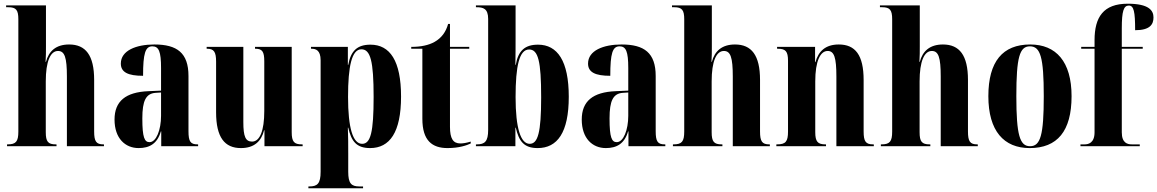

<svg xmlns="http://www.w3.org/2000/svg" viewBox="-20 -789 6244 1036"><path d="M18 0H285V-10H281C239 -10 227 -25 227 -76V-350C227 -458 252 -514 293 -514C329 -514 341 -479 341 -376V0H541V-10H538C499 -10 488 -26 488 -80V-358C488 -491 442 -549 353 -549C282 -549 243 -513 228 -455H226C228 -486 228 -511 228 -539V-760H13V-750H25C67 -750 79 -735 79 -685V-79C79 -25 66 -10 21 -10H18Z M728 10C787 10 829 -14 848 -80H850V0H1049V-10H1046C1008 -10 997 -25 997 -81V-379C997 -504 935 -549 813 -549C714 -549 632 -516 632 -446C632 -399 671 -380 752 -380C752 -501 764 -539 802 -539C837 -539 849 -511 849 -422V-300L781 -297C658 -292 598 -243 598 -144C598 -42 656 10 728 10ZM787 -22C760 -22 748 -46 748 -150C748 -245 767 -284 819 -288L849 -290V-164C849 -88 823 -22 787 -22Z M1280 10C1352 10 1390 -27 1405 -86H1407V0H1613V-10H1609C1567 -10 1554 -24 1554 -76V-536H1356V-526H1358C1395 -526 1406 -511 1406 -458V-190C1406 -83 1382 -25 1340 -25C1305 -25 1293 -52 1293 -130V-536H1095V-526H1097C1134 -526 1146 -510 1146 -456V-183C1146 -48 1192 10 1280 10Z M1644 227H1939V217H1919C1876 217 1859 201 1859 138V40C1859 -7 1859 -53 1857 -100H1859C1876 -27 1903 10 1977 10C2083 10 2144 -75 2144 -268C2144 -461 2084 -548 1979 -548C1908 -548 1873 -515 1859 -439H1857V-536H1658V-526H1661C1683 -526 1710 -519 1710 -464V138C1710 201 1693 217 1649 217H1644ZM1934 -13C1884 -13 1858 -99 1858 -266C1858 -431 1878 -523 1930 -523C1979 -523 1996 -459 1996 -266C1996 -76 1980 -13 1934 -13Z M2395 10C2457 10 2500 -5 2520 -15V-25C2497 -18 2479 -15 2464 -15C2425 -15 2408 -41 2408 -105V-526H2512V-536H2408V-660H2398C2386 -616 2362 -584 2325 -563C2293 -545 2251 -536 2199 -536V-526H2259V-148C2259 -31 2311 10 2395 10Z M2881 10C2987 10 3049 -73 3049 -267C3049 -460 2988 -548 2883 -548C2812 -548 2776 -515 2763 -439H2761C2762 -502 2762 -546 2762 -585V-760H2548V-750H2551C2587 -750 2614 -743 2614 -687V-88C2614 -26 2596 -10 2553 -10H2548V0H2761V-100H2763C2780 -27 2807 10 2881 10ZM2838 -13C2790 -13 2762 -96 2762 -265C2762 -433 2782 -522 2835 -522C2884 -522 2900 -459 2900 -264C2900 -72 2882 -13 2838 -13Z M3249 10C3308 10 3350 -14 3369 -80H3371V0H3570V-10H3567C3529 -10 3518 -25 3518 -81V-379C3518 -504 3456 -549 3334 -549C3235 -549 3153 -516 3153 -446C3153 -399 3192 -380 3273 -380C3273 -501 3285 -539 3323 -539C3358 -539 3370 -511 3370 -422V-300L3302 -297C3179 -292 3119 -243 3119 -144C3119 -42 3177 10 3249 10ZM3308 -22C3281 -22 3269 -46 3269 -150C3269 -245 3288 -284 3340 -288L3370 -290V-164C3370 -88 3344 -22 3308 -22Z M3611 0H3878V-10H3874C3832 -10 3820 -25 3820 -76V-350C3820 -458 3845 -514 3886 -514C3922 -514 3934 -479 3934 -376V0H4134V-10H4131C4092 -10 4081 -26 4081 -80V-358C4081 -491 4035 -549 3946 -549C3875 -549 3836 -513 3821 -455H3819C3821 -486 3821 -511 3821 -539V-760H3606V-750H3618C3660 -750 3672 -735 3672 -685V-79C3672 -25 3659 -10 3614 -10H3611Z M4169 0H4437V-10H4434C4392 -10 4379 -25 4379 -76V-350C4379 -459 4406 -514 4446 -514C4481 -514 4493 -479 4493 -376V0H4695V-10H4691C4651 -10 4640 -26 4640 -80V-357C4640 -492 4595 -549 4506 -549C4434 -549 4396 -512 4380 -454H4378V-536H4173V-526H4177C4219 -526 4232 -512 4232 -461V-79C4232 -25 4219 -10 4173 -10H4169Z M4733 0H5000V-10H4996C4954 -10 4942 -25 4942 -76V-350C4942 -458 4967 -514 5008 -514C5044 -514 5056 -479 5056 -376V0H5256V-10H5253C5214 -10 5203 -26 5203 -80V-358C5203 -491 5157 -549 5068 -549C4997 -549 4958 -513 4943 -455H4941C4943 -486 4943 -511 4943 -539V-760H4728V-750H4740C4782 -750 4794 -735 4794 -685V-79C4794 -25 4781 -10 4736 -10H4733Z M5536 10C5685 10 5762 -81 5762 -270C5762 -457 5678 -549 5539 -549C5390 -549 5313 -457 5313 -270C5313 -82 5397 10 5536 10ZM5538 0C5483 0 5464 -59 5464 -270C5464 -481 5482 -539 5537 -539C5594 -539 5612 -481 5612 -270C5612 -59 5594 0 5538 0Z M5810 0H6130V-10H6087C6064 -10 6033 -17 6033 -75V-526H6146V-536H6033V-636C6033 -729 6043 -759 6071 -759C6098 -759 6105 -726 6105 -626C6186 -626 6204 -658 6204 -695C6204 -732 6180 -769 6065 -769C5934 -769 5886 -697 5886 -572V-536H5814V-526H5886V-75C5886 -17 5852 -10 5833 -10H5810Z"/></svg>

Font: Noto Serif Display Condensed Extra
Style: Regular
Weight: 800
Width: 3
Designer: Monotype Design Team
Foundry: Monotype Imaging Inc.
Version: Version 1.900